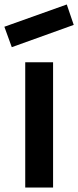

<svg xmlns="http://www.w3.org/2000/svg" viewBox="-30 -842 351 862"><path d="M22.9 -630.2 -10.4 -721.9 269.8 -821.9 301 -730.2ZM83.3 -562.5H208.3V0H83.3Z"/></svg>

Font: Manrope3 Bold
Style: Regular
Weight: 700
Designer: Mikhail Sharanda
Foundry: Mikhail Sharanda
Version: Version 3.000;PS 003.000;hotconv 1.0.88;makeotf.lib2.5.64775